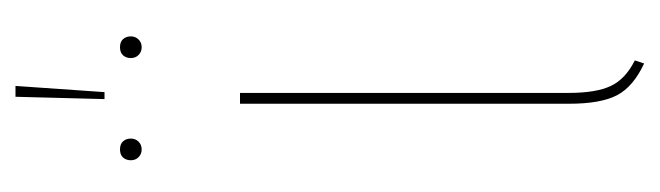

<svg xmlns="http://www.w3.org/2000/svg" viewBox="-322 -526 852 248"><g transform="rotate(-90 104.0 -402.0)"><path d="M108 -93Q108 -58 117 -39Q126 -20 150 -8L146 4Q116 -10 105 -31Q94 -52 94 -93V-518H108ZM117 -808 109 -693H100L103 -808ZM49 -659Q49 -653 45 -649Q41 -645 35 -645Q29 -645 25 -649Q21 -653 21 -659Q21 -665 24.5 -669Q28 -673 35 -673Q42 -673 45.5 -669Q49 -665 49 -659ZM181 -659Q181 -653 177 -649Q173 -645 167 -645Q161 -645 157 -649Q153 -653 153 -659Q153 -665 156.5 -669Q160 -673 167 -673Q174 -673 177.5 -669Q181 -665 181 -659Z"/></g></svg>

Font: Fira Sans Compressed Hair
Style: Regular
Weight: 100
Width: 1
Designer: bBox Type GmbH & Carrois Corporate GbR & Edenspiekermann AG
Foundry: bBox Type GmbH & Carrois Corporate GbR & Edenspiekermann AG
Version: Version 4.301